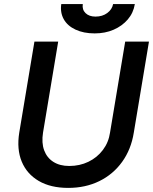

<svg xmlns="http://www.w3.org/2000/svg" viewBox="-20 -903 747 937"><path d="M313 14Q227 14 169 -20Q111 -54 86 -114.5Q61 -175 74 -256L148 -700H264L190 -256Q182 -206 195.5 -169.5Q209 -133 240.5 -113Q272 -93 318 -93Q369 -93 411.5 -113.5Q454 -134 482 -171Q510 -208 517 -256L591 -700H707L633 -256Q620 -174 576 -113Q532 -52 464.5 -19Q397 14 313 14ZM442 -740Q388 -740 348.5 -758.5Q309 -777 291 -809.5Q273 -842 279 -883H384Q380 -856 397.5 -839Q415 -822 446 -822Q480 -822 503.5 -839.5Q527 -857 532 -883H638Q631 -840 603.5 -808Q576 -776 534.5 -758Q493 -740 442 -740Z"/></svg>

Font: Figtree SemiBold
Style: Italic
Weight: 600
Italic angle: -9.5°
Foundry: Erik Kennedy
Version: Version 2.001;gftools[0.9.30]